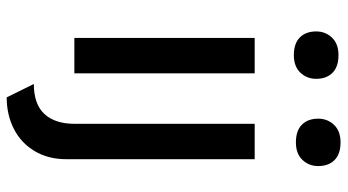

<svg xmlns="http://www.w3.org/2000/svg" viewBox="-246 -568 1012 559"><g transform="rotate(90 259.5 -289.0)"><path d="M72 -704Q72 -731 90 -750Q108 -769 141 -769Q175 -769 192.5 -751.5Q210 -734 210 -704Q210 -677 192 -658Q174 -639 141 -639Q107 -639 89.5 -656.5Q72 -674 72 -704ZM140 0H91V-525H194V0ZM264 197 225 118Q284 118 312.5 87Q341 56 341 -1V-525H444V24Q444 76 420.5 115.5Q397 155 356 176Q315 197 264 197ZM326 -710Q326 -737 344 -756Q362 -775 395 -775Q429 -775 446.5 -757.5Q464 -740 464 -710Q464 -683 446 -664Q428 -645 395 -645Q361 -645 343.5 -662.5Q326 -680 326 -710Z"/></g></svg>

Font: Lexend
Style: Regular
Weight: 400
Designer: Thomas Jockin
Foundry: Lexend
Version: Version 1.000